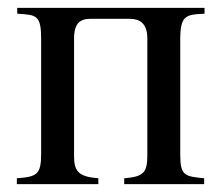

<svg xmlns="http://www.w3.org/2000/svg" viewBox="-20 -470 565 490"><path d="M502 -450H24V-435C73 -432 85 -432 85 -370V-78C85 -24 74 -19 23 -15V0H231V-15C180 -19 169 -33 169 -72V-372C169 -411 185 -422 211 -422H311C336 -422 356 -411 356 -372V-74C356 -30 347 -19 297 -15V0H501V-15C452 -20 440 -21 440 -75V-368C440 -430 453 -433 502 -435Z"/></svg>

Font: XITS
Style: Regular
Weight: 400
Designer: MicroPress Inc., with final additions and corrections provided by Coen Hoffman, Elsevier (retired)
Version: Version 1.302